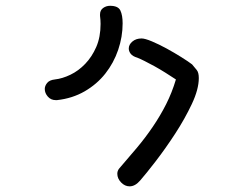

<svg xmlns="http://www.w3.org/2000/svg" viewBox="-20 -617 845 672"><path d="M460.9 -415Q444.3 -419.9 437.5 -428.7Q430.7 -437.5 430.7 -447.3Q430.7 -460.9 443.4 -471.7Q456.1 -482.4 475.6 -482.4Q487.3 -482.4 511.7 -472.2Q536.1 -461.9 563 -447.3Q589.8 -432.6 614.7 -417Q639.6 -401.4 652.3 -391.6Q661.1 -380.9 668.5 -372.1Q675.8 -363.3 675.8 -343.8Q675.8 -304.7 651.4 -252.9Q627 -201.2 593.3 -149.4Q559.6 -97.7 525.4 -53.2Q491.2 -8.8 470.7 14.6Q453.1 35.2 433.6 35.2Q417 35.2 403.8 21.5Q390.6 7.8 390.6 -8.8Q390.6 -18.6 396.5 -26.4Q428.7 -63.5 459 -99.6Q489.3 -135.7 515.1 -173.8Q541 -211.9 561.5 -252.4Q582 -293 595.7 -338.9Q578.1 -350.6 558.6 -362.8Q539.1 -375 520.5 -385.3Q502 -395.5 486.3 -403.3Q470.7 -411.1 460.9 -415ZM330.1 -561.5V-566.4Q330.1 -581.1 340.8 -588.9Q351.6 -596.7 365.2 -596.7Q393.6 -596.7 401.4 -580.1Q409.2 -563.5 409.2 -535.2Q409.2 -488.3 393.6 -442.4Q377.9 -396.5 348.6 -359.4Q319.3 -322.3 276.4 -297.4Q233.4 -272.5 179.7 -266.6H174.8Q158.2 -266.6 147.5 -278.8Q136.7 -291 136.7 -305.7Q136.7 -316.4 145 -326.7Q153.3 -336.9 171.9 -338.9Q198.2 -341.8 226.6 -355.5Q254.9 -369.1 278.3 -393.6Q301.8 -418 316.9 -452.6Q332 -487.3 332 -533.2Q332 -541 331.5 -547.4Q331.1 -553.7 330.1 -561.5Z"/></svg>

Font: Gamja Flower
Style: Regular
Weight: 400
Designer: YoonDesign Inc.
Foundry: YoonDesign Inc.
Version: Version 3.00;build 20171102